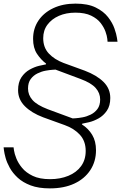

<svg xmlns="http://www.w3.org/2000/svg" viewBox="-25 -806 699 1062"><path d="M251 236Q188 236 144.5 219.5Q101 203 73 177Q45 151 29 122Q13 93 6 67.5Q-1 42 -3 25.5Q-5 9 -5 9H50Q50 9 52.5 26.5Q55 44 65.5 70.5Q76 97 97.5 123Q119 149 156.5 167Q194 185 252 185Q308 185 353 166.5Q398 148 423.5 113Q449 78 449 29Q449 -26 416.5 -61Q384 -96 333 -114L214 -157Q150 -181 112.5 -218.5Q75 -256 75 -307Q75 -351 93.5 -378.5Q112 -406 139 -421Q166 -436 191.5 -442Q217 -448 229 -450L230 -454Q201 -476 179.5 -508.5Q158 -541 158 -591Q158 -648 187.5 -692Q217 -736 270 -761Q323 -786 393 -786Q461 -786 504.5 -764.5Q548 -743 572.5 -711.5Q597 -680 608 -648.5Q619 -617 622 -596Q625 -575 625 -575H570Q570 -575 568.5 -591Q567 -607 558.5 -631Q550 -655 531.5 -679Q513 -703 479 -719.5Q445 -736 392 -736Q341 -736 301 -718.5Q261 -701 237.5 -669.5Q214 -638 214 -595Q214 -543 245 -510Q276 -477 326 -458L444 -415Q510 -390 547.5 -353Q585 -316 585 -264Q585 -221 566 -193.5Q547 -166 520 -151Q493 -136 467.5 -130Q442 -124 430 -122L428 -118Q464 -95 485 -60Q506 -25 506 25Q506 87 474.5 135Q443 183 386 209.5Q329 236 251 236ZM377 -151Q378 -151 393.5 -152Q409 -153 431.5 -157Q454 -161 476.5 -172Q499 -183 514 -203Q529 -223 529 -256Q529 -291 504.5 -319Q480 -347 421 -369L282 -421Q281 -421 265.5 -420Q250 -419 227.5 -415Q205 -411 182.5 -400Q160 -389 145 -369Q130 -349 130 -316Q130 -281 154.5 -253Q179 -225 239 -202Z"/></svg>

Font: Be Vietnam Pro ExtraLight
Style: Italic
Weight: 200
Italic angle: -12°
Designer: Lam Bao, Tony Le, Vietanh Nguyen
Foundry: Yellow Type Foundry
Version: Version 1.002; ttfautohint (v1.8.3)